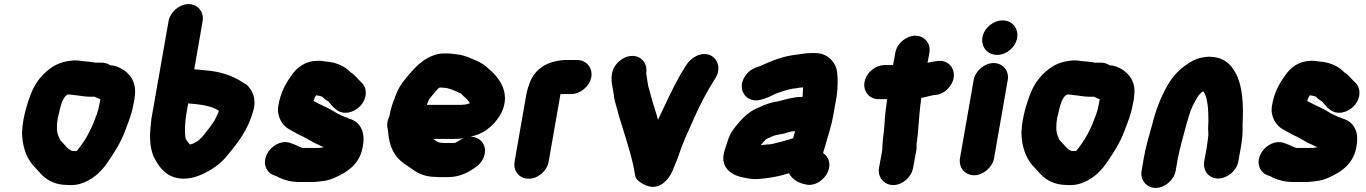

<svg xmlns="http://www.w3.org/2000/svg" viewBox="-20 -842 6696 941"><path d="M472 -356 467 -330C461 -293 449 -268 437 -237C417 -187 388 -140 357 -103H356C355 -102 355 -102 354 -102H334C310 -111 298 -133 281 -149C274 -155 271 -164 267 -174C257 -195 257 -228 263 -263C274 -301 280 -360 309 -377C309 -378 310 -378 311 -378C314 -379 316 -379 319 -379H320C326 -378 334 -377 344 -376C368 -374 394 -368 418 -368H444C453 -363 461 -359 472 -356ZM342 -546C292 -542 257 -530 223 -504C187 -477 157 -441 137 -395C112 -337 83 -236 89 -171C94 -108 116 -56 153 -20L166 -6C200 35 239 65 320 65C341 66 360 63 376 58C428 41 468 8 500 -36C534 -84 572 -142 594 -203C608 -241 625 -280 633 -326L638 -350C640 -359 640 -368 641 -376C649 -441 615 -485 572 -507C558 -514 541 -522 520 -522C508 -531 493 -535 477 -535H447C446 -535 445 -535 442 -536C426 -539 406 -541 389 -542C374 -544 364 -546 342 -546Z M1053 -299C1049 -286 1045 -280 1039 -267C1031 -247 1017 -231 1006 -215C988 -194 973 -168 950 -152L930 -140C924 -137 918 -135 911 -134C905 -139 901 -144 897 -151C894 -155 888 -163 889 -168C884 -199 887 -246 893 -282L902 -335H904C960 -331 1019 -323 1053 -299ZM904 -822C859 -822 814 -783 806 -738L726 -282C724 -271 722 -261 721 -251L718 -219C712 -169 716 -118 731 -79C753 -34 782 12 838 28C890 43 947 26 989 3C1030 -17 1070 -48 1097 -84C1148 -144 1197 -209 1222 -301C1238 -361 1216 -403 1187 -428C1186 -429 1171 -437 1170 -438C1120 -471 1059 -493 978 -498C962 -500 949 -502 932 -502L973 -738C981 -783 949 -822 904 -822Z M1548 -544H1536C1479 -544 1436 -513 1409 -473C1379 -432 1355 -388 1344 -324C1335 -272 1363 -228 1396 -209L1441 -184C1449 -180 1457 -176 1466 -172C1492 -159 1514 -143 1542 -132L1567 -120L1551 -118C1546 -117 1542 -117 1538 -117H1466C1461 -117 1455 -120 1450 -122C1449 -122 1448 -122 1447 -123C1434 -130 1418 -136 1404 -141C1356 -158 1307 -124 1289 -88C1263 -38 1289 6 1323 17C1330 20 1341 23 1347 28C1376 41 1406 50 1449 50H1511C1520 50 1530 49 1540 48C1571 45 1586 43 1616 31C1684 2 1748 -41 1759 -131C1771 -199 1743 -245 1693 -260C1689 -261 1685 -263 1681 -265L1667 -270L1652 -277C1647 -280 1642 -282 1636 -284C1613 -299 1589 -312 1562 -324L1538 -336C1531 -339 1524 -343 1517 -347C1519 -353 1520 -359 1523 -364V-365L1530 -375C1538 -374 1543 -373 1550 -371C1554 -371 1558 -368 1561 -367C1568 -358 1579 -351 1590 -344C1601 -331 1614 -314 1628 -305C1663 -276 1717 -290 1747 -324C1783 -364 1779 -416 1749 -440C1731 -457 1721 -474 1698 -488L1693 -493C1669 -516 1635 -533 1592 -539C1579 -539 1560 -544 1548 -544Z M2172 -410C2173 -410 2174 -410 2175 -409C2198 -403 2220 -392 2240 -383C2254 -366 2273 -356 2283 -336C2273 -333 2263 -329 2252 -329C2245 -328 2238 -328 2230 -328H2072L2076 -338C2081 -350 2082 -354 2089 -363L2109 -387C2115 -395 2126 -408 2135 -413H2141C2151 -413 2162 -411 2172 -410ZM2205 -141H2164C2161 -141 2155 -141 2148 -142C2126 -142 2116 -152 2104 -161H2200C2218 -161 2235 -162 2251 -164L2238 -158C2230 -152 2223 -149 2214 -143C2212 -143 2207 -141 2205 -141ZM2286 -172C2294 -174 2301 -176 2308 -178C2362 -193 2411 -239 2437 -288C2487 -391 2422 -467 2367 -512C2344 -533 2319 -544 2288 -556C2265 -565 2245 -574 2215 -576L2201 -578C2192 -579 2182 -580 2173 -580H2153C2136 -580 2118 -576 2100 -569C2054 -551 2019 -517 1987 -480L1964 -452C1944 -428 1931 -405 1919 -374C1906 -341 1895 -311 1888 -271C1879 -253 1874 -230 1881 -206C1882 -193 1884 -182 1885 -170C1896 -102 1925 -61 1977 -29L1993 -18C1997 -15 2002 -12 2006 -9C2031 9 2067 25 2114 25C2123 26 2129 26 2134 26H2176C2230 26 2272 5 2306 -19C2327 -32 2342 -49 2351 -72C2372 -128 2336 -171 2286 -172Z M2669 -50 2727 -381H2779C2824 -381 2870 -419 2878 -464C2886 -509 2854 -548 2809 -548H2747C2736 -548 2724 -546 2709 -543C2648 -532 2599 -496 2577 -438L2568 -413C2565 -403 2562 -391 2559 -376L2502 -50C2494 -4 2525 34 2571 34C2617 34 2661 -4 2669 -50Z M2980 -484C2977 -468 2976 -452 2979 -431L2984 -403C2985 -396 2987 -388 2988 -379C2991 -347 2997 -337 3005 -306C3013 -270 3026 -236 3036 -201C3058 -129 3081 -59 3093 19C3096 41 3128 60 3150 68C3211 91 3257 41 3277 -7C3286 -32 3293 -44 3305 -77C3328 -148 3354 -200 3383 -266C3413 -333 3444 -392 3480 -449L3487 -460C3517 -510 3494 -555 3464 -570C3418 -592 3366 -559 3346 -527L3339 -516C3330 -500 3324 -493 3315 -477C3276 -409 3242 -332 3205 -255C3195 -293 3181 -331 3171 -369C3165 -396 3160 -405 3156 -425C3153 -449 3150 -462 3147 -483C3155 -529 3125 -568 3079 -568C3034 -568 2988 -529 2980 -484Z M3916 -414C3916 -407 3916 -401 3915 -396C3914 -387 3915 -376 3913 -367H3907C3867 -367 3827 -353 3791 -345C3758 -340 3733 -331 3705 -318L3685 -309C3656 -296 3629 -273 3607 -248C3592 -230 3578 -215 3566 -195C3551 -172 3543 -141 3533 -110C3504 -28 3557 16 3624 28C3646 33 3673 38 3701 35C3739 32 3775 26 3808 18L3843 8C3844 8 3846 8 3847 7C3861 35 3890 54 3925 61C3972 75 4021 39 4037 1C4056 -42 4038 -76 4014 -92C4016 -102 4019 -109 4022 -119L4028 -140C4039 -181 4055 -226 4063 -272L4076 -345C4086 -390 4089 -462 4080 -503C4069 -544 4032 -582 3975 -582H3956C3935 -582 3909 -578 3891 -575C3818 -568 3760 -543 3705 -518C3676 -509 3655 -500 3636 -475C3585 -408 3636 -334 3708 -353C3731 -359 3757 -369 3777 -381C3792 -386 3806 -392 3820 -396C3837 -400 3860 -409 3880 -409C3895 -412 3901 -413 3916 -414ZM3877 -199C3874 -189 3870 -176 3867 -165C3848 -157 3829 -154 3808 -147L3790 -143C3777 -139 3759 -134 3742 -134C3733 -133 3722 -132 3711 -131H3709C3716 -140 3725 -151 3734 -159C3734 -160 3734 -160 3735 -160L3757 -170C3774 -180 3800 -183 3821 -187C3840 -192 3855 -199 3877 -199Z M4368 -584 4357 -523H4315C4269 -523 4225 -485 4217 -440C4209 -395 4240 -356 4286 -356H4328C4325 -337 4322 -312 4320 -296C4315 -254 4315 -208 4308 -167C4307 -159 4306 -150 4306 -141C4304 -127 4305 -113 4303 -100L4288 -19C4280 26 4313 65 4358 65C4403 65 4447 26 4455 -19L4472 -111C4473 -119 4472 -128 4472 -137C4474 -149 4476 -159 4476 -168C4479 -184 4479 -202 4481 -220C4486 -268 4487 -312 4496 -363C4500 -364 4503 -364 4506 -364C4522 -368 4539 -373 4556 -376L4568 -377C4591 -380 4611 -391 4628 -410C4684 -470 4647 -553 4574 -543L4561 -541C4549 -540 4538 -537 4526 -534L4535 -584C4543 -629 4511 -667 4466 -667C4421 -667 4376 -629 4368 -584Z M4752 -450 4685 -67C4677 -22 4709 17 4754 17C4799 17 4844 -22 4852 -67L4919 -450C4927 -495 4895 -533 4850 -533C4805 -533 4760 -495 4752 -450ZM4795 -659C4787 -612 4820 -573 4867 -573C4913 -573 4957 -610 4965 -656C4973 -703 4941 -742 4894 -742C4848 -742 4803 -705 4795 -659Z M5370 -356 5365 -330C5359 -293 5347 -268 5335 -237C5315 -187 5286 -140 5255 -103H5254C5253 -102 5253 -102 5252 -102H5232C5208 -111 5196 -133 5179 -149C5172 -155 5169 -164 5165 -174C5155 -195 5155 -228 5161 -263C5172 -301 5178 -360 5207 -377C5207 -378 5208 -378 5209 -378C5212 -379 5214 -379 5217 -379H5218C5224 -378 5232 -377 5242 -376C5266 -374 5292 -368 5316 -368H5342C5351 -363 5359 -359 5370 -356ZM5240 -546C5190 -542 5155 -530 5121 -504C5085 -477 5055 -441 5035 -395C5010 -337 4981 -236 4987 -171C4992 -108 5014 -56 5051 -20L5064 -6C5098 35 5137 65 5218 65C5239 66 5258 63 5274 58C5326 41 5366 8 5398 -36C5432 -84 5470 -142 5492 -203C5506 -241 5523 -280 5531 -326L5536 -350C5538 -359 5538 -368 5539 -376C5547 -441 5513 -485 5470 -507C5456 -514 5439 -522 5418 -522C5406 -531 5391 -535 5375 -535H5345C5344 -535 5343 -535 5340 -536C5324 -539 5304 -541 5287 -542C5272 -544 5262 -546 5240 -546Z M5644 79C5689 79 5734 40 5742 -5L5752 -63C5757 -89 5766 -127 5773 -152C5788 -204 5804 -278 5825 -322C5840 -350 5852 -380 5877 -395C5883 -387 5888 -378 5891 -366C5903 -324 5904 -265 5901 -211C5901 -195 5904 -183 5901 -169C5900 -158 5897 -135 5895 -123L5882 -51C5874 -5 5905 33 5950 33C5995 33 6041 -5 6049 -51L6062 -123C6064 -132 6065 -141 6066 -152C6072 -186 6069 -205 6070 -235C6075 -328 6070 -419 6038 -480C6014 -526 5979 -564 5903 -564C5862 -562 5829 -549 5801 -529C5759 -502 5725 -466 5699 -418C5669 -364 5645 -305 5627 -232C5611 -175 5595 -122 5585 -63L5575 -5C5567 40 5599 79 5644 79Z M6418 -544H6406C6349 -544 6306 -513 6279 -473C6249 -432 6225 -388 6214 -324C6205 -272 6233 -228 6266 -209L6311 -184C6319 -180 6327 -176 6336 -172C6362 -159 6384 -143 6412 -132L6437 -120L6421 -118C6416 -117 6412 -117 6408 -117H6336C6331 -117 6325 -120 6320 -122C6319 -122 6318 -122 6317 -123C6304 -130 6288 -136 6274 -141C6226 -158 6177 -124 6159 -88C6133 -38 6159 6 6193 17C6200 20 6211 23 6217 28C6246 41 6276 50 6319 50H6381C6390 50 6400 49 6410 48C6441 45 6456 43 6486 31C6554 2 6618 -41 6629 -131C6641 -199 6613 -245 6563 -260C6559 -261 6555 -263 6551 -265L6537 -270L6522 -277C6517 -280 6512 -282 6506 -284C6483 -299 6459 -312 6432 -324L6408 -336C6401 -339 6394 -343 6387 -347C6389 -353 6390 -359 6393 -364V-365L6400 -375C6408 -374 6413 -373 6420 -371C6424 -371 6428 -368 6431 -367C6438 -358 6449 -351 6460 -344C6471 -331 6484 -314 6498 -305C6533 -276 6587 -290 6617 -324C6653 -364 6649 -416 6619 -440C6601 -457 6591 -474 6568 -488L6563 -493C6539 -516 6505 -533 6462 -539C6449 -539 6430 -544 6418 -544Z"/></svg>

Font: Blanket
Style: BlkObl
Weight: 900
Foundry: Cannot Into Space Fonts
Version: Version 0.9